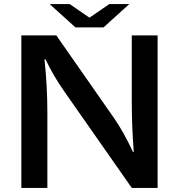

<svg xmlns="http://www.w3.org/2000/svg" viewBox="-20 -899 880 944"><path d="M351.1 -764.2 224.1 -878.9H322.8L419.9 -812L517.1 -878.9H615.7L488.8 -764.2ZM85 -725.1H256.8L541 -317.9Q588.4 -249.5 633.8 -151.9H637.7Q627.9 -277.3 627.9 -397V-725.1H754.9V24.9H627.9L296.9 -448.2Q240.7 -528.3 204.1 -606.9H198.7Q212.9 -477.1 212.9 -343.3V24.9H85Z"/></svg>

Font: FORM UDPGothic
Style: Bold
Weight: 700
Foundry: Pronama LLC
Version: Version 1.051